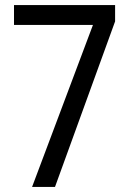

<svg xmlns="http://www.w3.org/2000/svg" viewBox="-20 -734 512 754"><path d="M106 0 345 -636H35V-714H432V-650L196 0Z"/></svg>

Font: Noto Sans Malayalam Condensed
Style: Regular
Weight: 400
Width: 3
Designer: Jelle Bosma - Monotype Design Team
Foundry: Monotype Imaging Inc.
Version: Version 2.104; ttfautohint (v1.8.4.7-5d5b)